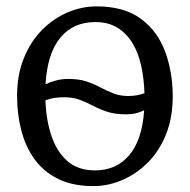

<svg xmlns="http://www.w3.org/2000/svg" viewBox="-20 -588 611 618"><path d="M280.5 11Q214 11 167 -12.2Q120 -35.5 91 -75.8Q62 -116 48.5 -168.5Q35 -221 35 -279.5Q35 -347.5 56.8 -401Q78.5 -454.5 115.2 -491.5Q152 -528.5 197.5 -548Q243 -567.5 290.5 -567.5Q379.5 -567.5 433.5 -527.5Q487.5 -487.5 511.8 -421.2Q536 -355 536 -277.5Q536 -209.5 514.5 -155.8Q493 -102 456 -65Q419 -28 373.5 -8.5Q328 11 280.5 11ZM285.5 -39.5Q354.5 -39.5 396 -88.5Q437.5 -137.5 444 -233Q432 -227 418 -223.5Q404 -220 386 -220Q350.5 -220 325.5 -228.2Q300.5 -236.5 279.5 -247.5Q258.5 -258.5 236.8 -266.8Q215 -275 186.5 -275Q169 -275 153.8 -272.5Q138.5 -270 126 -265Q128.5 -203 145.2 -151.8Q162 -100.5 196.5 -70Q231 -39.5 285.5 -39.5ZM393.5 -279Q408.5 -279 421.2 -281.5Q434 -284 445 -288Q443.5 -334.5 434.5 -376Q425.5 -417.5 406.5 -449Q387.5 -480.5 358 -498.8Q328.5 -517 286.5 -517Q216 -517 174.2 -466.8Q132.5 -416.5 126.5 -317Q142 -324 160.8 -329Q179.5 -334 199.5 -334Q234 -334 258.5 -325.8Q283 -317.5 303.5 -306.5Q324 -295.5 345.5 -287.2Q367 -279 393.5 -279Z"/></svg>

Font: Merriweather 24pt Light
Style: Regular
Weight: 300
Designer: Eben Sorkin
Foundry: Eben Sorkin
Version: Version 2.100